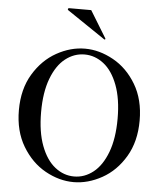

<svg xmlns="http://www.w3.org/2000/svg" viewBox="-63 -1017 915 1085"><g transform="rotate(5 395.0 -474.5)"><path d="M52 -365Q52 -484 103.5 -569.5Q155 -655 234 -699Q313 -743 395 -743Q476 -743 555.5 -699Q635 -655 686 -569.5Q737 -484 737 -365Q737 -246 686 -160Q635 -74 555.5 -30Q476 14 395 14Q313 14 234 -30Q155 -74 103.5 -160Q52 -246 52 -365ZM612 -365Q612 -477 582.5 -555Q553 -633 503.5 -671.5Q454 -710 395 -710Q336 -710 286.5 -671.5Q237 -633 207.5 -555Q178 -477 178 -365Q178 -252 207.5 -174Q237 -96 286.5 -57Q336 -18 395 -18Q454 -18 503.5 -57Q553 -96 582.5 -174Q612 -252 612 -365ZM497 -805 500 -804Q502 -804 503 -805.5Q504 -807 504 -808L503 -811L410 -963H285Q282 -963 280 -961Q278 -959 278 -957Q278 -953 281 -951Z"/></g></svg>

Font: Shippori Mincho SemiBold
Style: Regular
Weight: 600
Designer: FONTDASU
Foundry: FONTDASU / Google Inc. / but / Adobe
Version: Version 3.110; ttfautohint (v1.8.3)